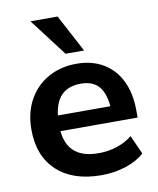

<svg xmlns="http://www.w3.org/2000/svg" viewBox="-89 -863 776 943"><g transform="rotate(-10 299.5 -391.5)"><path d="M40 -269.5Q40 -352.1 74.5 -415.6Q108.9 -479.2 171.4 -514.5Q233.9 -549.8 314 -549.8Q389.9 -549.8 446.7 -516.4Q503.4 -482.9 533.7 -420.3Q564 -357.7 564 -273.4V-237.3H158V-315.4H460.4L444.3 -274.2Q443.6 -365.2 413.3 -407.5Q383.1 -449.7 318.1 -449.7Q247.3 -449.7 212.5 -405.2Q177.7 -360.6 177.7 -269.3Q177.7 -182.6 219.4 -140.4Q261 -98.1 346.2 -98.1Q394.8 -98.1 438.5 -112.7Q482.2 -127.2 514.2 -153.6L556.4 -59.3Q519.3 -26.4 462.8 -7.8Q406.2 10.7 341.3 10.7Q199.5 10.7 119.8 -63.2Q40 -137.2 40 -269.5ZM127.9 -794.2H263.2L362.5 -607.4H270Z"/></g></svg>

Font: Min Sans VF VF
Style: Regular
Weight: 400
Designer: Jinseong-Kim, NotoSansCJK, Nunito
Foundry: Jinseong-Kim
Version: Version 1.420;Glyphs 3.1.2 (3151)